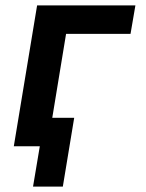

<svg xmlns="http://www.w3.org/2000/svg" viewBox="-20 -540 540 709"><path d="M212 149H102L127 0H31L117 -520H480L462 -415H224L173 -105H254Z"/></svg>

Font: Iosevka Extrabold Oblique
Style: Regular
Weight: 800
Italic angle: -9°
Monospace: yes
Designer: Belleve Invis
Foundry: Belleve Invis
Version: Version 32.5.0; ttfautohint (v1.8.4)